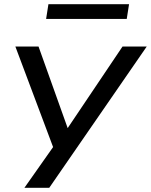

<svg xmlns="http://www.w3.org/2000/svg" viewBox="-20 -712 717 912"><path d="M96 180 241 -26 247 26 53 -491H163L307 -88H291L562 -491H677L214 180ZM199 -622 210 -692H593L582 -622Z"/></svg>

Font: Nunito Sans 10pt Expanded Medium
Style: Italic
Weight: 500
Width: 7
Italic angle: -9°
Designer: Vernon Adams
Foundry: Vernon Adams
Version: Version 3.101;gftools[0.9.27]